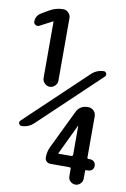

<svg xmlns="http://www.w3.org/2000/svg" viewBox="-102 -789 704 1069"><g transform="rotate(10 250.0 -255.0)"><path d="M361.3 57.6V-106.4L360.4 -107.4V-106.4L278.3 65.4V66.4H351.6Q361.3 65.4 361.3 57.6ZM458 66.4Q471.7 66.4 481 75.2Q490.2 84 490.2 98.1Q490.2 112.3 481 121.1Q471.7 129.9 458 129.9H448.2Q442.4 129.9 442.4 135.7V179.7Q442.4 195.3 430.2 207.5Q418 219.7 402.3 219.7Q385.7 219.7 373.5 208Q361.3 196.3 361.3 179.7V138.7Q361.3 129.9 351.6 129.9H246.1Q232.4 129.9 223.1 121.1Q213.9 112.3 213.9 97.7Q213.9 67.4 227.5 38.1L332 -177.7Q350.6 -217.8 397.5 -217.8Q416 -217.8 429.2 -205.1Q442.4 -192.4 442.4 -172.9V59.6Q442.4 65.4 448.2 66.4ZM450.2 -429.7Q460 -429.7 463.9 -419.4Q467.8 -409.2 460.9 -402.3L119.1 -78.1Q88.9 -49.8 49.8 -49.8Q40 -49.8 35.6 -60.1Q31.2 -70.3 39.1 -78.1L380.9 -402.3Q411.1 -429.7 450.2 -429.7ZM50.8 -616.2Q40 -611.3 29.8 -617.2Q19.5 -623 19.5 -634.8Q19.5 -668.9 50.8 -686.5L88.9 -709Q125 -730.5 167 -730.5Q183.6 -730.5 196.3 -717.8Q209 -705.1 209 -688.5V-334Q209 -317.4 196.3 -304.7Q183.6 -292 167 -292Q150.4 -292 137.7 -304.7Q125 -317.4 125 -334V-653.3L124 -654.3H123Z"/></g></svg>

Font: Rounded Mgen+ 1mn bold
Style: Bold
Weight: 700
Designer: [Source Han Sans]
Ryoko NISHIZUKA  (kana & ideographs); Paul D. Hunt (Latin, Greek & Cyrillic); Wenlong ZHANG  (bopomofo
Version: Version 1.059.20150602